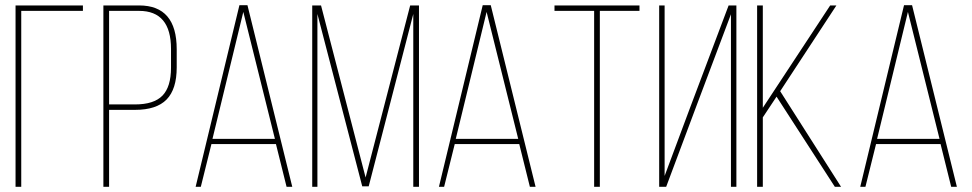

<svg xmlns="http://www.w3.org/2000/svg" viewBox="-20 -721 3750 741"><path d="M300 -679H62V0H40V-700H300Z M379 -700H517Q662 -700 662 -531V-461Q662 -377 623 -337Q584 -297 501 -297H401V0H379ZM401 -318H501Q574 -318 607 -352Q640 -386 640 -460V-532Q640 -679 517 -679H401Z M1045 -165H796L755 0H735L904 -701H935L1108 0H1086ZM919 -675 800 -185H1041Z M1575 -667 1403 -2H1378L1205 -667V0H1185V-700H1219L1391 -36L1563 -700H1597V0H1575Z M1984 -165H1735L1694 0H1674L1843 -701H1874L2047 0H2025ZM1858 -675 1739 -185H1980Z M2295 0H2273V-679H2120V-700H2448V-679H2295Z M2801 -666 2673 -326 2551 0H2524V-700H2545V-42L2642 -302L2792 -700H2822V0H2801Z M3202 0 2977 -348 2924 -268V0H2902V-700H2924V-305L3184 -700H3208L2991 -369L3226 0Z M3610 -165H3361L3320 0H3300L3469 -701H3500L3673 0H3651ZM3484 -675 3365 -185H3606Z"/></svg>

Font: Bebas Neue Light
Style: Regular
Weight: 300
Designer: Ryoichi Tsunekawa
Foundry: Ryoichi Tsunekawa
Version: Version 001.003; ttfautohint (v1.5.65-e2d9)